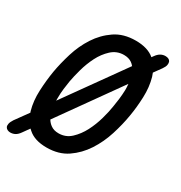

<svg xmlns="http://www.w3.org/2000/svg" viewBox="-209 -879 991 1049"><g transform="rotate(30 286.5 -355.0)"><path d="M218 10Q142 10 101 -27Q96 -31 91 -36L61 6Q49 23 35.5 30.5Q22 38 5 38Q-4 38 -12.5 34Q-21 30 -25 22Q-29 14 -26.5 1.5Q-24 -11 -13 -28L47 -111Q45 -115 44 -119Q28 -175 31 -241Q34 -307 44 -367Q54 -425 74 -490.5Q94 -556 130 -611.5Q166 -667 219.5 -703.5Q273 -740 350 -740Q426 -740 468 -704L476 -715Q488 -732 502 -740Q516 -748 532 -748Q543 -748 551.5 -744Q560 -740 563.5 -732Q567 -724 565 -711.5Q563 -699 551 -682L517 -635L525 -613Q541 -557 538.5 -492Q536 -427 526 -369Q516 -308 495 -241.5Q474 -175 437.5 -119Q401 -63 347.5 -26.5Q294 10 218 10ZM236 -90Q281 -90 313.5 -120.5Q346 -151 368 -193.5Q390 -236 403.5 -284Q417 -332 422 -367Q426 -389 429.5 -418Q433 -447 434 -478Q434 -497 432 -515L160 -133Q171 -115 187 -104Q206 -90 236 -90ZM136 -238 401 -609Q393 -619 383 -626Q363 -640 333 -640Q288 -640 255 -609.5Q222 -579 200.5 -536.5Q179 -494 166 -447Q153 -400 147 -366Q143 -343 139.5 -313.5Q136 -284 136 -253Z"/></g></svg>

Font: Maple Mono NL Medium
Style: Italic
Weight: 500
Italic angle: -10°
Monospace: yes
Designer: subframe7536
Version: Version 7.000